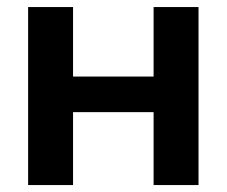

<svg xmlns="http://www.w3.org/2000/svg" viewBox="-20 -533 653 553"><path d="M61 0V-512.7H190.4V-312.5H422.4V-512.7H551.8V0H422.4V-210H190.4V0Z"/></svg>

Font: SansationBold
Style: Bold
Weight: 700
Designer: Bernd Montag
Version: Version 1.301